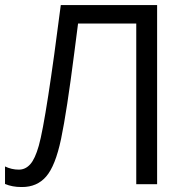

<svg xmlns="http://www.w3.org/2000/svg" viewBox="-20 -734 744 765"><path d="M606 0H522.9V-640.1H291L275.9 -522.9Q246.1 -289.1 223.4 -180.9Q200.7 -72.8 163.6 -30.3Q127.4 11.2 67.9 11.2Q66.4 11.2 64.9 11.2Q28.8 11.2 0 -1V-70.8Q26.4 -58.1 55.2 -58.1Q81.1 -58.1 100.3 -79.3Q119.6 -100.6 134.5 -153.1Q149.4 -205.6 172.1 -352.3Q194.8 -499 222.2 -713.9H606Z"/></svg>

Font: WebKoruri
Style: Regular
Weight: 400
Foundry: lindwurm / mohemohe
Version: Version 1.00